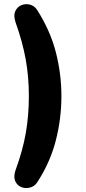

<svg xmlns="http://www.w3.org/2000/svg" viewBox="-20 -733 419 938"><path d="M161 159Q148 178 126 183.5Q104 189 84 181Q64 173 54.5 152Q45 131 56 98Q91 3 106 -83Q121 -169 121 -263Q121 -358 105.5 -443.5Q90 -529 56 -624Q45 -657 54.5 -678Q64 -699 84 -707.5Q104 -716 126 -710.5Q148 -705 161 -685Q225 -585 252.5 -479Q280 -373 280 -263Q280 -153 252.5 -46Q225 61 161 159Z"/></svg>

Font: Chiron GoRound TC
Style: Bold
Weight: 700
Designer: Ryoko NISHIZUKA 西塚涼子 (kana, bopomofo & ideographs); Paul D. Hunt (Latin, Greek & Cyrillic); Sandoll Communications 산돌커뮤니
Foundry: Adobe
Version: Version 1.000;hotconv 1.1.1;makeotfexe 2.6.0